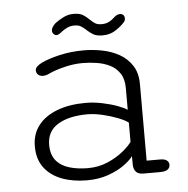

<svg xmlns="http://www.w3.org/2000/svg" viewBox="-48 -677 716 733"><g transform="rotate(-5 309.5 -311.0)"><path d="M474 1Q454.5 1 445.8 -7.8Q437 -16.5 435.5 -32L435 -69Q424.5 -54 399.8 -36Q375 -18 338.5 -5Q302 8 256.5 8Q203 8 160.5 -8Q118 -24 93.5 -56.5Q69 -89 69 -138.5Q69 -185.5 95 -218.8Q121 -252 167.8 -269.5Q214.5 -287 276 -287Q308 -287 340.2 -280.2Q372.5 -273.5 398 -264Q423.5 -254.5 434.5 -246.5V-330Q434.5 -364.5 420.2 -386.2Q406 -408 382.8 -419.5Q359.5 -431 332.2 -435.2Q305 -439.5 278.5 -439.5Q244.5 -439.5 208 -430.5Q171.5 -421.5 148.5 -410.5Q141.5 -407 135.2 -405.5Q129 -404 124 -404Q112.5 -404 105.2 -410.5Q98 -417 98 -426.5Q98 -435.5 105.5 -442.2Q113 -449 125 -455Q151.5 -467.5 194.5 -477.5Q237.5 -487.5 287 -487.5Q321.5 -487.5 357.2 -480.5Q393 -473.5 422.8 -456.8Q452.5 -440 471 -411.5Q489.5 -383 489.5 -340V-47H541.5Q558 -47 566.5 -40.8Q575 -34.5 575 -23.5Q575 -12.5 566 -5.8Q557 1 536 1ZM434.5 -197.5Q422 -207.5 395 -218Q368 -228.5 336.8 -235.8Q305.5 -243 279.5 -243Q208.5 -243 166.2 -217.2Q124 -191.5 124 -139.5Q124 -101.5 142.5 -79.2Q161 -57 192.8 -47.5Q224.5 -38 263.5 -38Q305 -38 339.8 -53Q374.5 -68 399.2 -88.2Q424 -108.5 434.5 -124ZM364 -538Q341 -538 328 -545.8Q315 -553.5 303 -565Q292.5 -574.5 283.5 -579.8Q274.5 -585 259.5 -585Q244 -585 232 -579.2Q220 -573.5 211 -566.5Q197 -554.5 189 -554.5Q182.5 -554.5 177.5 -560Q172.5 -565.5 172.5 -572.5Q172.5 -585.5 189 -600.5Q202 -610.5 220.5 -620Q239 -629.5 260 -629.5Q283 -629.5 295.8 -621.8Q308.5 -614 320 -602.5Q330 -592.5 339.2 -586.8Q348.5 -581 364 -581Q379.5 -581 390.8 -586.5Q402 -592 410 -599.5Q416.5 -606 423.2 -609.8Q430 -613.5 436.5 -613.5Q443.5 -613.5 448.8 -609Q454 -604.5 454 -596Q454 -585.5 448 -580.5Q438 -568.5 415.8 -553.2Q393.5 -538 364 -538Z"/></g></svg>

Font: Sono Monospace Light
Style: Regular
Weight: 300
Version: Version 2.112